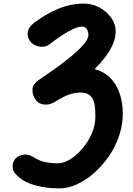

<svg xmlns="http://www.w3.org/2000/svg" viewBox="-20 -1034 738 1064"><path d="M308 10Q264.5 10 224 3.5Q183.5 -3 150.8 -14.8Q118 -26.5 96.5 -43Q55.5 -73 51 -98.2Q46.5 -123.5 57.5 -143Q69 -166.5 101.2 -175Q133.5 -183.5 164 -164Q181.5 -152.5 202 -144.5Q222.5 -136.5 247 -132.8Q271.5 -129 300.5 -129Q333 -129 369 -151.2Q405 -173.5 436.8 -210.8Q468.5 -248 488.5 -294Q508.5 -340 508.5 -387Q508.5 -407 507.2 -430.2Q506 -453.5 499 -474Q492 -494.5 475 -507.8Q458 -521 426.5 -521Q397 -521 365.8 -511Q334.5 -501 284 -469.5Q253 -450 220.2 -455.2Q187.5 -460.5 170.5 -492Q158 -515.5 160.2 -541.8Q162.5 -568 193 -589.5Q227.5 -613 265.8 -639.8Q304 -666.5 340.2 -694.2Q376.5 -722 405.8 -748.8Q435 -775.5 452.5 -799.2Q470 -823 470 -841.5Q470 -854.5 462.8 -870.5Q455.5 -886.5 432.5 -886.5Q407 -886.5 360 -860.2Q313 -834 253.5 -788Q237.5 -775.5 216.2 -774.8Q195 -774 175.8 -782.8Q156.5 -791.5 145.5 -807.5Q129 -832 134.2 -858.5Q139.5 -885 169 -907.5Q234 -956.5 302.8 -985.2Q371.5 -1014 445.5 -1014Q490.5 -1014 530 -993Q569.5 -972 594.8 -937.8Q620 -903.5 621 -864Q622 -829 607.5 -793.5Q593 -758 566.5 -722.2Q540 -686.5 504.5 -651Q549.5 -639 579.8 -612.8Q610 -586.5 627.8 -551.8Q645.5 -517 653 -478.8Q660.5 -440.5 660.5 -404Q660.5 -340.5 639.5 -279.8Q618.5 -219 582.5 -166.8Q546.5 -114.5 501 -74.8Q455.5 -35 405.8 -12.5Q356 10 308 10Z"/></svg>

Font: Edu NSW ACT Hand
Style: Regular
Weight: 400
Designer: Tina and Corey Anderson, Eben Sorkin, Mirko Velimirovic
Foundry: Sorkin Type Co.
Version: Version 2.000